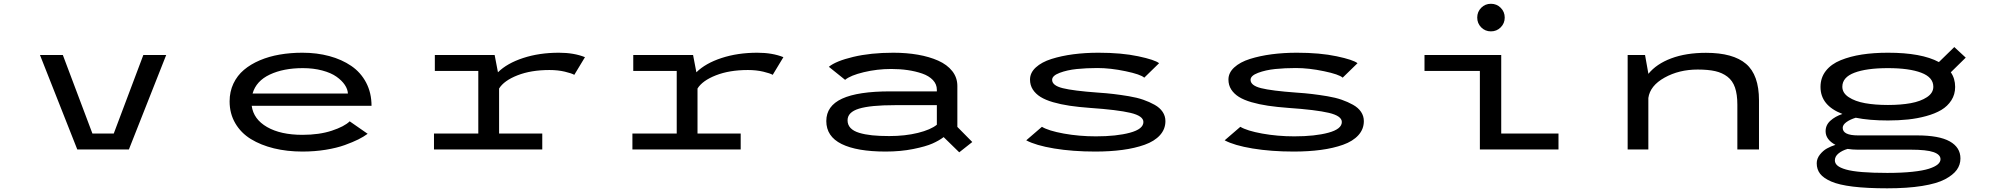

<svg xmlns="http://www.w3.org/2000/svg" viewBox="-20 -791 10540 1016"><path d="M738.5 -500H859.5L662 0H389L191.5 -500H312.5L469 -84.5H582Z M1925.5 -83Q1904.5 -67.5 1876 -53.2Q1847.5 -39 1804.8 -23.5Q1762 -8 1703.5 1.5Q1645 11 1580.5 11Q1499 11 1429.5 -6Q1360 -23 1307.5 -55.2Q1255 -87.5 1225 -138.8Q1195 -190 1195 -254.5Q1195 -306 1215.2 -348.8Q1235.5 -391.5 1270.8 -421.2Q1306 -451 1354.8 -471.8Q1403.5 -492.5 1460.2 -502.2Q1517 -512 1580 -512Q1657 -512 1722.8 -494.2Q1788.5 -476.5 1838.8 -442.2Q1889 -408 1917.5 -353.8Q1946 -299.5 1946 -231H1312Q1321.5 -160 1393.2 -118.8Q1465 -77.5 1580.5 -77.5Q1669.5 -77.5 1736 -99.5Q1802.5 -121.5 1830.5 -149ZM1582.5 -430.5Q1480 -430.5 1407.8 -396.5Q1335.5 -362.5 1316.5 -296H1821Q1820 -319 1804.5 -342Q1789 -365 1760.5 -385.2Q1732 -405.5 1685.2 -418Q1638.5 -430.5 1582.5 -430.5Z M2621 -84.5H2849.5V0H2276.5V-84.5H2511V-415.5H2281V-500H2597.5L2615 -408.5Q2663 -456 2748.2 -484Q2833.5 -512 2937.5 -512Q3017 -512 3075.5 -488.5L3019 -395Q3005.5 -403 2968.8 -411.8Q2932 -420.5 2887.5 -420.5Q2790 -420.5 2718.5 -392.5Q2647 -364.5 2621 -322.5Z M3671 -84.5H3899.5V0H3326.5V-84.5H3561V-415.5H3331V-500H3647.5L3665 -408.5Q3713 -456 3798.2 -484Q3883.5 -512 3987.5 -512Q4067 -512 4125.5 -488.5L4069 -395Q4055.5 -403 4018.8 -411.8Q3982 -420.5 3937.5 -420.5Q3840 -420.5 3768.5 -392.5Q3697 -364.5 3671 -322.5Z M4707 -512Q4777 -512 4837.2 -501.5Q4897.5 -491 4944.8 -470Q4992 -449 5019 -414.8Q5046 -380.5 5046 -336V-119.5L5125 -39.5L5056 15L4973.5 -65.5Q4949 -47 4914.2 -31.5Q4879.5 -16 4812.8 -2.5Q4746 11 4666.5 11Q4514.5 11 4433.5 -29Q4352.5 -69 4352.5 -150.5Q4352.5 -230.5 4436.2 -269Q4520 -307.5 4691 -307.5H4937.5V-316Q4937.5 -345.5 4916.5 -367.5Q4895.5 -389.5 4860 -401.8Q4824.5 -414 4783.5 -420Q4742.5 -426 4696 -426Q4621.5 -426 4550.8 -409Q4480 -392 4452 -368.5L4366 -437.5Q4403 -468 4495.2 -490Q4587.5 -512 4707 -512ZM4685.5 -71Q4770 -71 4837.5 -87.8Q4905 -104.5 4937.5 -131V-234.5H4715Q4586 -234.5 4525.5 -216Q4465 -197.5 4465 -154.5Q4465 -130.5 4480.5 -114Q4496 -97.5 4526.2 -88.2Q4556.5 -79 4595 -75Q4633.5 -71 4685.5 -71Z M5775.5 11Q5656.5 11 5558.5 -5.2Q5460.5 -21.5 5410.5 -48.5L5493.5 -120Q5528 -99 5609.2 -84.2Q5690.5 -69.5 5779 -69.5Q5888.5 -69.5 5959.5 -88.8Q6030.5 -108 6030.5 -145.5Q6030.5 -177.5 5962 -193.8Q5893.5 -210 5748 -220Q5687 -224.5 5640 -231.5Q5593 -238.5 5552.5 -250.2Q5512 -262 5486 -278.2Q5460 -294.5 5445.2 -317.5Q5430.5 -340.5 5430.5 -370Q5430.5 -406 5461.2 -434.2Q5492 -462.5 5544.2 -479Q5596.5 -495.5 5659.5 -503.8Q5722.5 -512 5792.5 -512Q5915 -512 6003.2 -493.2Q6091.5 -474.5 6113.5 -456.5L6035 -380Q6016 -397.5 5936 -414.2Q5856 -431 5787 -431Q5729 -431 5678 -425.8Q5627 -420.5 5587.2 -405.5Q5547.5 -390.5 5547.5 -368.5Q5547.5 -338.5 5603.2 -324.5Q5659 -310.5 5789.5 -301Q5835.5 -298 5873 -293.5Q5910.5 -289 5954 -281.8Q5997.5 -274.5 6029.8 -263.2Q6062 -252 6089.8 -236.5Q6117.5 -221 6132.2 -199Q6147 -177 6147 -150Q6147 -107.5 6118 -75.5Q6089 -43.5 6037 -25Q5985 -6.5 5919.8 2.2Q5854.5 11 5775.5 11Z M6825.5 11Q6706.5 11 6608.5 -5.2Q6510.5 -21.5 6460.5 -48.5L6543.5 -120Q6578 -99 6659.2 -84.2Q6740.5 -69.5 6829 -69.5Q6938.5 -69.5 7009.5 -88.8Q7080.5 -108 7080.5 -145.5Q7080.5 -177.5 7012 -193.8Q6943.5 -210 6798 -220Q6737 -224.5 6690 -231.5Q6643 -238.5 6602.5 -250.2Q6562 -262 6536 -278.2Q6510 -294.5 6495.2 -317.5Q6480.5 -340.5 6480.5 -370Q6480.5 -406 6511.2 -434.2Q6542 -462.5 6594.2 -479Q6646.5 -495.5 6709.5 -503.8Q6772.5 -512 6842.5 -512Q6965 -512 7053.2 -493.2Q7141.5 -474.5 7163.5 -456.5L7085 -380Q7066 -397.5 6986 -414.2Q6906 -431 6837 -431Q6779 -431 6728 -425.8Q6677 -420.5 6637.2 -405.5Q6597.5 -390.5 6597.5 -368.5Q6597.5 -338.5 6653.2 -324.5Q6709 -310.5 6839.5 -301Q6885.5 -298 6923 -293.5Q6960.5 -289 7004 -281.8Q7047.5 -274.5 7079.8 -263.2Q7112 -252 7139.8 -236.5Q7167.5 -221 7182.2 -199Q7197 -177 7197 -150Q7197 -107.5 7168 -75.5Q7139 -43.5 7087 -25Q7035 -6.5 6969.8 2.2Q6904.5 11 6825.5 11Z M7921.2 -646.2Q7900 -625 7869.5 -625Q7839 -625 7818 -646.2Q7797 -667.5 7797 -698Q7797 -728.5 7818 -749.8Q7839 -771 7869.5 -771Q7900 -771 7921.2 -749.8Q7942.5 -728.5 7942.5 -698Q7942.5 -667.5 7921.2 -646.2ZM7924 -84.5H8227V0H7811V-415.5H7518V-500H7924Z M8593 0V-500H8685L8702.5 -402V-400Q8745.5 -453 8823.8 -482.2Q8902 -511.5 9007.5 -511.5Q9151 -511.5 9219.5 -453Q9288 -394.5 9288 -260V0H9173.5V-237Q9173.5 -291.5 9161 -327.8Q9148.5 -364 9121.2 -385Q9094 -406 9056.5 -414.5Q9019 -423 8963.5 -423Q8865 -423 8788.2 -380.2Q8711.5 -337.5 8702.5 -272.5V0Z M9970.5 -153.5Q9871 -153.5 9800 -168Q9770 -159 9750.5 -144.8Q9731 -130.5 9731 -114.5Q9731 -74.5 9812 -74.5H10124Q10241 -74.5 10297.5 -42.8Q10354 -11 10354 47.5Q10354 81 10334.5 108Q10315 135 10272 157.8Q10229 180.5 10151.2 193Q10073.5 205.5 9966.5 205.5Q9859.5 205.5 9785.5 196.5Q9711.5 187.5 9670.2 169.5Q9629 151.5 9611.2 128.2Q9593.5 105 9593.5 73Q9593.5 48.5 9610.2 27.2Q9627 6 9647.8 -5.5Q9668.5 -17 9692.5 -24.5Q9640.5 -52.5 9640.5 -96.5Q9640.5 -129.5 9665.8 -152.2Q9691 -175 9729.5 -188Q9613.5 -232.5 9613.5 -331Q9613.5 -380 9641.8 -416Q9670 -452 9720.5 -472.5Q9771 -493 9833 -502.5Q9895 -512 9970.5 -512Q10148 -512 10240 -462.5L10321.5 -542L10382 -486L10303 -408.5Q10326 -375.5 10326 -331Q10326 -291.5 10306 -260.2Q10286 -229 10252.8 -209.2Q10219.5 -189.5 10173 -176.8Q10126.5 -164 10076.8 -158.8Q10027 -153.5 9970.5 -153.5ZM9970.5 -235.5Q10038.5 -235.5 10090.8 -245Q10143 -254.5 10176.8 -276.8Q10210.5 -299 10210.5 -332Q10210.5 -382 10146.5 -406.2Q10082.5 -430.5 9970.5 -430.5Q9857 -430.5 9793 -406.2Q9729 -382 9729 -332Q9729 -299 9762.8 -276.8Q9796.5 -254.5 9849.2 -245Q9902 -235.5 9970.5 -235.5ZM9689.5 57.5Q9689.5 73.5 9703.2 85.2Q9717 97 9748.2 106Q9779.5 115 9834.2 119.5Q9889 124 9967 124Q10043 124 10099.5 118Q10156 112 10187.5 101.8Q10219 91.5 10233.8 79Q10248.5 66.5 10248.5 51.5Q10248.5 27 10211.8 14Q10175 1 10089.5 1H9809Q9783.5 1 9757 -3Q9728.5 5 9709 20.8Q9689.5 36.5 9689.5 57.5Z"/></svg>

Font: League Mono Extended
Style: Regular
Weight: 400
Width: 9
Designer: Tyler Finck
Foundry: The League of Moveable Type / Tyler Finck
Version: Version 2.210